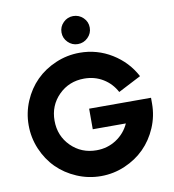

<svg xmlns="http://www.w3.org/2000/svg" viewBox="-103 -1080 1072 1180"><g transform="rotate(-10 432.5 -489.5)"><path d="M432.6 -814Q397 -814 371.1 -839.8Q345.2 -865.7 345.2 -901.4Q345.2 -937.5 371.1 -963.1Q397 -988.8 432.6 -988.8Q469.2 -988.8 495.4 -963.4Q521.5 -938 521.5 -901.4Q521.5 -865.7 495.4 -839.8Q469.2 -814 432.6 -814ZM431.2 -411.1H817.4V-375Q817.4 -296.9 786.9 -225.6Q756.3 -154.3 704.8 -102.8Q653.3 -51.3 582 -20.8Q510.7 9.8 432.6 9.8Q354 9.8 282.5 -20.8Q210.9 -51.3 159.4 -102.8Q107.9 -154.3 77.6 -225.6Q47.4 -296.9 47.4 -375Q47.4 -453.1 77.6 -524.4Q107.9 -595.7 159.4 -647.2Q210.9 -698.7 282.5 -729.2Q354 -759.8 432.6 -759.8Q541.5 -759.8 633.1 -703.4Q724.6 -647 773.9 -553.7L631.3 -480Q602.5 -534.7 550.3 -566.7Q498 -598.6 432.6 -598.6Q337.9 -598.6 273.4 -534.2Q209 -469.7 209 -375Q209 -280.3 273.4 -215.8Q337.9 -151.4 432.6 -151.4Q501 -151.4 555.9 -187.3Q610.8 -223.1 637.7 -282.7H431.2Z"/></g></svg>

Font: Now
Style: Bold
Weight: 700
Designer: Alfredo Marco Pradil
Foundry: Alfredo Marco Pradil
Version: Version 1.002;PS 001.002;hotconv 1.0.88;makeotf.lib2.5.64775